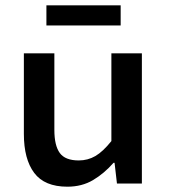

<svg xmlns="http://www.w3.org/2000/svg" viewBox="-20 -692 640 724"><path d="M234 12Q148 12 109 -40Q70 -92 70 -187V-491H185V-202Q185 -143 205.5 -115Q226 -87 277 -87Q311 -87 339.5 -103.5Q368 -120 400 -160V-491H515V0H421L412 -78H408Q373 -38 331 -13Q289 12 234 12ZM155 -596V-672H435V-596Z"/></svg>

Font: Source Code Pro ExtraLight SemiBold
Style: Regular
Weight: 600
Monospace: yes
Version: Version 1.018;hotconv 1.0.116;makeotfexe 2.5.65601